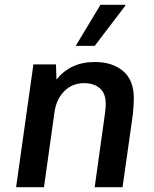

<svg xmlns="http://www.w3.org/2000/svg" viewBox="-20 -779 640 799"><path d="M47 0 119 -511H213L215 -448Q244 -484 283.5 -502.5Q323 -521 375 -521Q447 -521 492 -483.5Q537 -446 537 -369Q537 -359 536 -342Q535 -325 533 -304L490 0H374L417 -308Q419 -322 419.5 -332.5Q420 -343 420 -347Q420 -391 395 -412Q370 -433 330 -433Q281 -433 248 -400Q215 -367 207 -314L163 0ZM295 -588 398 -759H501L502 -756L374 -588Z"/></svg>

Font: Chivo Mono Medium
Style: Italic
Weight: 500
Italic angle: -8.05°
Monospace: yes
Designer: Hector Gatti
Foundry: Omnibus-Type
Version: Version 1.008